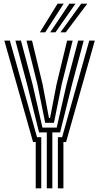

<svg xmlns="http://www.w3.org/2000/svg" viewBox="-20 -1020 538 1040"><path d="M233.5 0V-303H191.5L126.5 -564.2L63.5 -800H93.5L156.2 -564.2L209.8 -329H287.2L340.8 -564.2L403.5 -800H433.5L370.5 -564.2L305.5 -303H263.5V0ZM173.5 0V-251H159L3.5 -800H33.5L180.5 -277H203.5V0ZM293.5 0V-277H316.5L463.5 -800H493.5L338 -251H323.5V0ZM224.8 -355 182.5 -564.2 123.5 -800H153.5L210.5 -564.2L245.2 -381H251.2L286.5 -564.2L343.5 -800H373.5L314.5 -564.2L272.2 -355ZM196.2 -845 291.8 -1000H324.8L225 -845ZM307.5 -845 419.8 -1000H452.8L336.2 -845ZM252 -845 355.8 -1000H388.8L280.5 -845Z"/></svg>

Font: Big Shoulders Inline Display Black
Style: Regular
Weight: 900
Designer: Patric King
Foundry: XO Type Co
Version: Version 1.000